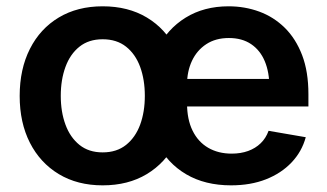

<svg xmlns="http://www.w3.org/2000/svg" viewBox="-20 -568 1023 600"><path d="M300.8 11.2Q222.2 11.2 163.8 -23.9Q105.5 -59.1 73.5 -121.8Q41.5 -184.6 41.5 -268.1Q41.5 -352.1 73.5 -415.3Q105.5 -478.5 163.8 -513.4Q222.2 -548.3 300.8 -548.3Q380.4 -548.3 438.7 -513.4Q497.1 -478.5 529.1 -415.3Q561 -352.1 561 -268.1Q561 -184.6 529.1 -121.8Q497.1 -59.1 438.7 -23.9Q380.4 11.2 300.8 11.2ZM300.8 -91.8Q344.7 -91.8 374 -115.2Q403.3 -138.7 418 -178.5Q432.6 -218.3 432.6 -268.6Q432.6 -318.8 418 -358.9Q403.3 -398.9 374 -422.1Q344.7 -445.3 300.8 -445.3Q257.3 -445.3 228.3 -422.1Q199.2 -398.9 184.6 -358.9Q169.9 -318.8 169.9 -268.6Q169.9 -218.3 184.6 -178.5Q199.2 -138.7 228.3 -115.2Q257.3 -91.8 300.8 -91.8ZM702.1 11.2Q620.6 11.2 561.8 -23.4Q502.9 -58.1 471.2 -120.6Q439.5 -183.1 439.5 -267.6Q439.5 -350.6 470.9 -413.8Q502.4 -477.1 559.8 -512.7Q617.2 -548.3 694.3 -548.3Q745.1 -548.3 790.3 -531.7Q835.4 -515.1 869.9 -481.2Q904.3 -447.3 924.1 -395.8Q943.8 -344.2 943.8 -273.9V-235.4H497.1V-321.3H880.4L821.8 -296.4Q821.8 -342.3 807.4 -376.7Q793 -411.1 764.6 -430.2Q736.3 -449.2 695.3 -449.2Q653.8 -449.2 624.5 -429.9Q595.2 -410.6 579.8 -377.7Q564.5 -344.7 564.5 -304.2V-245.1Q564.5 -194.8 581.8 -159.7Q599.1 -124.5 630.6 -106.2Q662.1 -87.9 704.1 -87.9Q732.4 -87.9 755.4 -96.2Q778.3 -104.5 794.7 -120.4Q811 -136.2 819.3 -159.2L935.5 -139.2Q923.3 -94.2 891.1 -60.3Q858.9 -26.4 811 -7.6Q763.2 11.2 702.1 11.2Z"/></svg>

Font: Inter 17pt SemiBold
Style: Regular
Weight: 600
Version: Version 4.001;git-66647c0bb